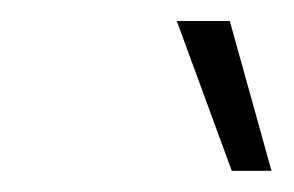

<svg xmlns="http://www.w3.org/2000/svg" viewBox="-20 -755 282 184"><path d="M202.1 -591.3 149.4 -734.9H200.2L240.2 -591.3Z"/></svg>

Font: Inter 28pt ExtraLight
Style: Italic
Weight: 250
Italic angle: -9.3988°
Designer: Rasmus Andersson
Foundry: rsms
Version: Version 4.001;git-66647c0bb